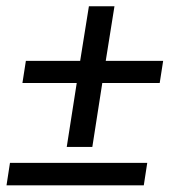

<svg xmlns="http://www.w3.org/2000/svg" viewBox="-39 -460 538 601"><path d="M411.1 120.1 421.9 49.8H-7.8L-18.6 120.1ZM169.9 0 201.2 -200.2H31.2L42 -269.5H211.9L239.3 -440.4H319.3L292 -269.5H471.7L460.9 -200.2H281.2L250 0Z"/></svg>

Font: Geo
Style: Oblique
Weight: 500
Italic angle: -11°
Version: Version 001.2